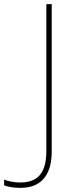

<svg xmlns="http://www.w3.org/2000/svg" viewBox="-118 -734 369 928"><path d="M-19 174C93 174 132 97 132 -2V-714H106V-5C106 86 77 148 -19 148C-50 148 -80 142 -98 134V162C-81 168 -56 174 -19 174Z"/></svg>

Font: Noto Sans Gurmukhi UI Thin
Style: Regular
Weight: 100
Designer: Jelle Bosma - Monotype Design Team
Foundry: Monotype Imaging Inc.
Version: Version 2.004